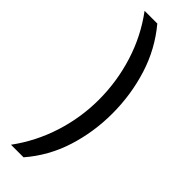

<svg xmlns="http://www.w3.org/2000/svg" viewBox="-293 -721 885 885"><g transform="rotate(45 150.0 -278.0)"><path d="M260 -274Q260 -153 224.5 -41.5Q189 70 113 158H31Q100 64 135.5 -47.5Q171 -159 171 -275Q171 -394 135.5 -507Q100 -620 30 -714H113Q189 -623 224.5 -509.5Q260 -396 260 -274Z"/></g></svg>

Font: Noto Sans Khmer ExtraCondensed
Style: Regular
Weight: 400
Width: 2
Designer: Danh Hong and the Monotype Design Team
Foundry: Monotype Imaging Inc.
Version: Version 2.004; ttfautohint (v1.8.4.7-5d5b)